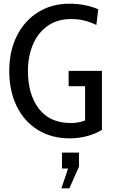

<svg xmlns="http://www.w3.org/2000/svg" viewBox="-20 -734 611 1038"><path d="M30 -350Q30 -459 72 -541.5Q114 -624 187.5 -669Q261 -714 355 -714Q441 -714 511 -684L501 -599Q468 -615 435.5 -623Q403 -631 364 -631Q290 -631 237.5 -594Q185 -557 158 -493Q131 -429 131 -350Q131 -224 190 -146.5Q249 -69 363 -69Q407 -69 440 -83V-268H351V-351H531V-32Q498 -11 452 1.5Q406 14 358 14Q257 14 183 -32.5Q109 -79 69.5 -161.5Q30 -244 30 -350ZM312 284 348 177H315V91H407V167L355 284Z"/></svg>

Font: Cabin Condensed
Style: Regular
Weight: 400
Width: 3
Version: Version 2.001